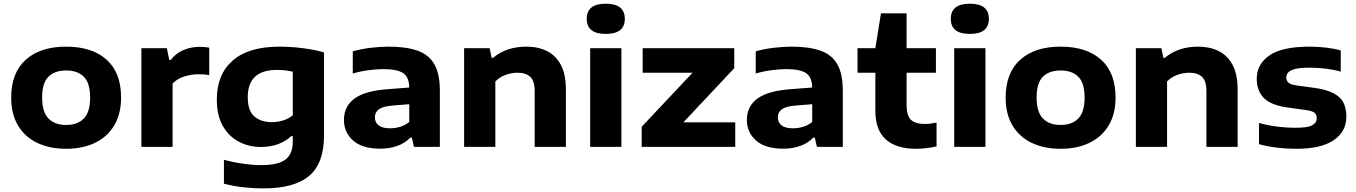

<svg xmlns="http://www.w3.org/2000/svg" viewBox="-20 -814 7514 1064"><path d="M346.5 10.5Q255 10.5 186.5 -22.2Q118 -55 80 -118.2Q42 -181.5 42 -273.5Q42 -410.5 122.8 -483Q203.5 -555.5 346.5 -555.5Q490 -555.5 570.5 -483.5Q651 -411.5 651 -273.5Q651 -182.5 613 -119Q575 -55.5 506.5 -22.5Q438 10.5 346.5 10.5ZM346.5 -121.5Q409.5 -121.5 444.5 -157.2Q479.5 -193 479.5 -273Q479.5 -354 444.5 -388.8Q409.5 -423.5 346.5 -423.5Q283.5 -423.5 248.5 -388.8Q213.5 -354 213.5 -274Q213.5 -193.5 248.5 -157.5Q283.5 -121.5 346.5 -121.5Z M763.5 0V-547H904.5L918 -481.5H926Q952.5 -517.5 995 -536Q1037.5 -554.5 1087.5 -554.5Q1101.5 -554.5 1114.8 -553.2Q1128 -552 1139.5 -550V-397.5Q1125 -400.5 1108.5 -401.5Q1092 -402.5 1077.5 -402.5Q1041 -402.5 1001 -390Q961 -377.5 936.5 -351V0Z M1439 230Q1385.5 230 1330.5 224Q1275.5 218 1221 204V71.5Q1278 86.5 1331.2 93.8Q1384.5 101 1426.5 101Q1522.5 101 1562.5 69.8Q1602.5 38.5 1602.5 -28.5V-60H1594.5Q1563.5 -31 1521 -15.2Q1478.5 0.5 1425.5 0.5Q1359 0.5 1303.5 -28.8Q1248 -58 1214.8 -116.2Q1181.5 -174.5 1181.5 -262Q1181.5 -401 1269.2 -478.2Q1357 -555.5 1529 -555.5Q1590.5 -555.5 1656.8 -547.2Q1723 -539 1775.5 -523.5V-61.5Q1775.5 90.5 1693.8 160.2Q1612 230 1439 230ZM1486 -137Q1516.5 -137 1547.2 -146Q1578 -155 1602.5 -175V-416.5Q1585 -421 1562.5 -423.8Q1540 -426.5 1514 -426.5Q1353 -426.5 1353 -275.5Q1353 -199.5 1390 -168.2Q1427 -137 1486 -137Z M2088 10Q1988 10 1937 -35Q1886 -80 1886 -149.5Q1886 -225.5 1945.8 -268.8Q2005.5 -312 2138.5 -320.5L2248 -329Q2247 -387 2213.8 -409Q2180.5 -431 2103.5 -431Q2068.5 -431 2022.5 -425Q1976.5 -419 1935 -406.5V-529.5Q1981.5 -543 2034.8 -549.2Q2088 -555.5 2133 -555.5Q2231.5 -555.5 2294.5 -533Q2357.5 -510.5 2387.5 -457.2Q2417.5 -404 2417.5 -311.5V0H2274L2262.5 -51.5H2254Q2224.5 -20.5 2181 -5.2Q2137.5 10 2088 10ZM2057.5 -163.5Q2057.5 -136 2078 -119.5Q2098.5 -103 2141.5 -103Q2169 -103 2197 -111.2Q2225 -119.5 2248 -138V-236.5L2154 -229Q2101 -224.5 2079.2 -208Q2057.5 -191.5 2057.5 -163.5Z M2552 0V-547H2693.5L2704.5 -493.5H2712.5Q2786 -555.5 2897 -555.5Q2961.5 -555.5 3010.8 -531.2Q3060 -507 3088 -454.5Q3116 -402 3116 -317.5V0H2943V-309Q2943 -366 2918.2 -388.5Q2893.5 -411 2848.5 -411Q2815 -411 2781.8 -399Q2748.5 -387 2725 -362.5V0Z M3250.5 0V-547H3423.5V0ZM3337 -626Q3231.5 -626 3231.5 -709.5Q3231.5 -793.5 3337 -793.5Q3442.5 -793.5 3442.5 -709.5Q3442.5 -626 3337 -626Z M3536 0V-111.5L3818 -411H3541.5V-547H4049V-436L3767 -136H4054.5V0Z M4321 10Q4221 10 4170 -35Q4119 -80 4119 -149.5Q4119 -225.5 4178.8 -268.8Q4238.5 -312 4371.5 -320.5L4481 -329Q4480 -387 4446.8 -409Q4413.5 -431 4336.5 -431Q4301.5 -431 4255.5 -425Q4209.5 -419 4168 -406.5V-529.5Q4214.5 -543 4267.8 -549.2Q4321 -555.5 4366 -555.5Q4464.5 -555.5 4527.5 -533Q4590.5 -510.5 4620.5 -457.2Q4650.5 -404 4650.5 -311.5V0H4507L4495.5 -51.5H4487Q4457.5 -20.5 4414 -5.2Q4370.5 10 4321 10ZM4290.5 -163.5Q4290.5 -136 4311 -119.5Q4331.5 -103 4374.5 -103Q4402 -103 4430 -111.2Q4458 -119.5 4481 -138V-236.5L4387 -229Q4334 -224.5 4312.2 -208Q4290.5 -191.5 4290.5 -163.5Z M5056 10.5Q4946.5 10.5 4888.8 -41.5Q4831 -93.5 4831 -200V-411H4732V-547H4831L4862 -740H5004V-547H5166.5V-411H5004V-232.5Q5004 -173 5028.2 -150Q5052.5 -127 5105 -127Q5131.5 -127 5170 -134.5V-2.5Q5145 3 5115 6.8Q5085 10.5 5056 10.5Z M5268 0V-547H5441V0ZM5354.5 -626Q5249 -626 5249 -709.5Q5249 -793.5 5354.5 -793.5Q5460 -793.5 5460 -709.5Q5460 -626 5354.5 -626Z M5857.5 10.5Q5766 10.5 5697.5 -22.2Q5629 -55 5591 -118.2Q5553 -181.5 5553 -273.5Q5553 -410.5 5633.8 -483Q5714.5 -555.5 5857.5 -555.5Q6001 -555.5 6081.5 -483.5Q6162 -411.5 6162 -273.5Q6162 -182.5 6124 -119Q6086 -55.5 6017.5 -22.5Q5949 10.5 5857.5 10.5ZM5857.5 -121.5Q5920.5 -121.5 5955.5 -157.2Q5990.5 -193 5990.5 -273Q5990.5 -354 5955.5 -388.8Q5920.5 -423.5 5857.5 -423.5Q5794.5 -423.5 5759.5 -388.8Q5724.5 -354 5724.5 -274Q5724.5 -193.5 5759.5 -157.5Q5794.5 -121.5 5857.5 -121.5Z M6274.5 0V-547H6416L6427 -493.5H6435Q6508.5 -555.5 6619.5 -555.5Q6684 -555.5 6733.2 -531.2Q6782.5 -507 6810.5 -454.5Q6838.5 -402 6838.5 -317.5V0H6665.5V-309Q6665.5 -366 6640.8 -388.5Q6616 -411 6571 -411Q6537.5 -411 6504.2 -399Q6471 -387 6447.5 -362.5V0Z M7165 10.5Q7109 10.5 7055.2 4Q7001.5 -2.5 6957 -15V-132.5Q7053 -106 7163.5 -106Q7227.5 -106 7252.2 -120Q7277 -134 7277 -159Q7277 -177.5 7265.8 -188Q7254.5 -198.5 7221.5 -203.5L7114 -218.5Q7020.5 -232 6982.5 -272.2Q6944.5 -312.5 6944.5 -377.5Q6944.5 -458 7014.5 -506.8Q7084.5 -555.5 7237.5 -555.5Q7283 -555.5 7329.2 -550Q7375.5 -544.5 7410 -534.5V-417Q7374 -427.5 7328.5 -433.2Q7283 -439 7239 -439Q7185 -439 7157 -431.8Q7129 -424.5 7118.5 -412Q7108 -399.5 7108 -385Q7108 -368.5 7119 -357.2Q7130 -346 7163 -341L7270.5 -326Q7353.5 -314.5 7397.2 -279.2Q7441 -244 7441 -167Q7441 -84.5 7370.8 -37Q7300.5 10.5 7165 10.5Z"/></svg>

Font: Encode Sans Exp
Style: Bold
Weight: 700
Width: 7
Designer: Multiple Designers
Foundry: Impallari Type
Version: Version 3.002; ttfautohint (v1.8.3) -l 8 -r 50 -G 200 -x 14 